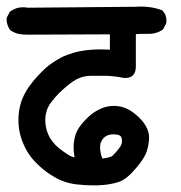

<svg xmlns="http://www.w3.org/2000/svg" viewBox="-33 -587 553 585"><path d="M209.5 -24.4Q171.9 -26.9 140.1 -43.5Q134.8 -46.4 129.6 -49.6Q124.5 -52.7 119.4 -55.9Q114.3 -59.1 109.4 -62.7Q104.5 -66.4 99.6 -70.3Q94.7 -74.2 90.1 -78.4Q85.4 -82.5 80.6 -87.4Q52.2 -114.3 37.1 -151.4Q21.5 -188.5 23.4 -230.5Q25.4 -272.5 44.9 -306.2Q54.2 -322.8 68.4 -340.1Q82.5 -357.4 101.6 -375.5Q109.4 -382.8 117.7 -389.2Q126 -395.5 134.8 -401.1Q143.6 -406.7 152.6 -411.4Q161.6 -416 171.4 -419.7Q181.2 -423.3 191.4 -426.3Q237.3 -439.5 301.8 -435.5V-482.4L49.8 -481.4Q43 -481.4 36.4 -481.9Q29.8 -482.4 23.9 -483.6Q18.1 -484.9 12.5 -487.3Q6.8 -489.7 2 -492.7L0.5 -493.2L-0.5 -494.1Q-6.8 -501.5 -10 -511Q-13.2 -520.5 -12.7 -530.8V-533.2L-11.7 -534.7L-3.9 -549.3L-2.4 -551.8L-0.5 -552.7Q21.5 -568.8 51.8 -563.5L380.4 -566.4Q401.9 -567.9 421.4 -565.4Q440.9 -563 459.5 -556.2L461.4 -555.2L463.4 -553.2Q476.1 -539.6 473.6 -517.6L473.1 -515.6L472.7 -514.2L464.8 -499.5L463.4 -497.1L461.4 -495.6Q457.5 -493.2 453.4 -491.2Q449.2 -489.3 445.1 -487.8Q440.9 -486.3 436.5 -485.4Q432.1 -484.4 427.5 -484.1Q422.9 -483.9 418.5 -483.9Q409.7 -483.9 400.4 -483.9Q391.1 -483.9 380.9 -482.9V-384.8Q380.9 -378.4 379.9 -373.5Q377.4 -359.4 366.7 -353.5Q356 -347.7 341.3 -350.1Q313.5 -355.5 290.5 -356Q266.6 -356.4 242.2 -356Q236.8 -356 231.4 -355.2Q226.1 -354.5 220.9 -353.3Q215.8 -352.1 210.7 -350.1Q205.6 -348.1 200.7 -345.7Q180.7 -335.4 148.4 -304.7Q132.8 -289.1 123 -275.6Q113.3 -262.2 109.9 -251.5Q102.5 -228.5 106 -206.5Q107.4 -195.3 110.8 -185.5Q114.3 -175.8 119.1 -167Q124.5 -158.7 130.6 -151.4Q136.7 -144 144 -137.7Q148.9 -133.8 154.1 -129.9Q159.2 -126 164.6 -122.3Q169.9 -118.7 175.3 -115.2Q177.2 -113.8 179.7 -112.5Q182.1 -111.3 184.6 -110.4Q187 -109.4 189.5 -108.6Q191.9 -107.9 194.3 -107.4Q189.9 -131.3 191.9 -151.4Q194.8 -178.2 206.5 -196.3Q212.4 -205.1 219.5 -213.4Q226.6 -221.7 235.4 -230Q253.4 -247.6 278.8 -257.8Q291.5 -262.7 305.7 -263.9Q319.8 -265.1 334.5 -262.2Q364.3 -255.9 393.6 -226.1Q424.3 -194.8 420.9 -160.2Q419.9 -149.4 418 -140.4Q416 -131.3 413.1 -123.3Q410.2 -115.2 406.2 -108.9Q400.9 -99.6 393.1 -89.1Q385.3 -78.6 374.5 -66.9Q352.5 -41.5 331.5 -33.7Q312 -26.4 282.7 -23.4Q272.9 -22.5 261.5 -22.2Q250 -22 237.1 -22.5Q224.1 -22.9 209.5 -24.4ZM308.6 -111.3Q326.7 -128.9 334.5 -142.1Q337.9 -147.9 338.6 -154.1Q339.4 -160.2 337.4 -167Q336.4 -169.9 334.5 -172.1Q332.5 -174.3 327.9 -175.8Q323.2 -177.2 315.9 -177.7Q294.9 -178.7 282.7 -166.5Q276.9 -160.2 274.2 -152.8Q271.5 -145.5 272 -135.7Q272.9 -118.7 278.8 -104Q280.8 -104.5 283 -104.7Q285.2 -105 287.4 -105.2Q289.6 -105.5 291.3 -106Q293 -106.4 294.7 -106.7Q296.4 -106.9 298.1 -107.4Q299.8 -107.9 301.3 -108.4Q302.7 -108.9 304 -109.4Q305.2 -109.9 306.4 -110.4Q307.6 -110.8 308.6 -111.3Z"/></svg>

Font: NaikaiFont
Style: Bold
Weight: 700
Version: Version 1.89